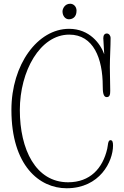

<svg xmlns="http://www.w3.org/2000/svg" viewBox="-20 -992 665 1026"><path d="M584 -214C584 -233 581 -243 570 -243C556 -243 557 -213 553 -197C529 -92 461 -18 344 -18C171 -18 86 -193 86 -404C86 -612 194 -807 350 -807C480 -807 529 -679 529 -532C529 -503 531 -473 550 -473C567 -473 569 -488 569 -507C569 -549 567 -592 567 -634C567 -682 571 -743 571 -790C571 -799 564 -813 551 -813C539 -813 532 -804 532 -788C532 -787 532 -785 537 -702C517 -758 459 -838 349 -838C181 -838 41 -647 41 -405C41 -106 191 14 336 14C514 14 584 -130 584 -214ZM314 -931C314 -907 329 -889 348 -889C366 -889 389 -899 389 -935C389 -957 373 -972 355 -972C326 -972 314 -945 314 -931Z"/></svg>

Font: Life Savers
Style: Regular
Weight: 400
Designer: Pablo Impallari, Rodrigo Fuenzalida, Brenda Gallo
Foundry: Pablo Impallari, Rodrigo Fuenzalida, Brenda Gallo
Version: Version 3.000